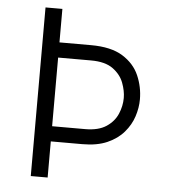

<svg xmlns="http://www.w3.org/2000/svg" viewBox="-51 -747 718 794"><g transform="rotate(5 308.0 -350.0)"><path d="M106 0V-700H176V-561H307Q390.5 -561 438.8 -531Q487 -501 507.5 -453.8Q528 -406.5 528 -355Q528 -320 516.2 -284Q504.5 -248 478.2 -217.5Q452 -187 410 -168.5Q368 -150 307 -150H176V0ZM176 -213H313Q368 -213 400.5 -234.5Q433 -256 447 -288.8Q461 -321.5 461 -355Q461 -384.5 448.5 -417.8Q436 -451 403.8 -474.5Q371.5 -498 313 -498H176Z"/></g></svg>

Font: Overpass Mono Light
Style: Regular
Weight: 300
Monospace: yes
Designer: Delve Withrington, Dave Bailey
Foundry: Delve Fonts LLC
Version: Version 4.000